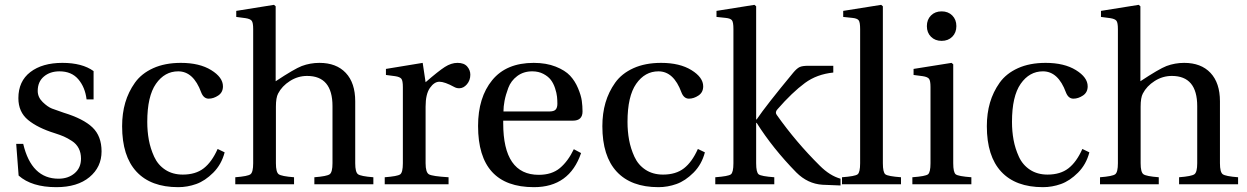

<svg xmlns="http://www.w3.org/2000/svg" viewBox="-20 -762 5155 794"><path d="M47 -167H76Q110 -23 222 -23Q262 -23 288.5 -45.5Q315 -68 315 -106Q315 -130 305.5 -148.5Q296 -167 277.5 -179Q259 -191 244 -197.5Q229 -204 207 -211Q136 -233 96 -266Q56 -299 56 -356Q56 -426 105.5 -464Q155 -502 238 -502Q320 -502 367 -468V-351H338Q332 -401 304 -434Q276 -467 226 -467Q187 -467 161.5 -445.5Q136 -424 136 -386Q136 -360 156.5 -340Q177 -320 195 -313Q213 -306 243 -296Q325 -271 362.5 -235Q400 -199 400 -136Q400 -71 350 -29.5Q300 12 213 12Q111 12 57 -36Z M485 -240Q485 -293 498 -337.5Q511 -382 538 -420Q565 -458 613.5 -480Q662 -502 728 -502Q805 -502 853.5 -472Q902 -442 902 -405Q902 -380 882.5 -367Q863 -354 843 -354Q822 -354 812 -380Q780 -467 717 -467Q661 -467 625 -415.5Q589 -364 589 -258Q589 -219 595.5 -183.5Q602 -148 617.5 -114Q633 -80 663.5 -60Q694 -40 736 -40Q789 -40 822.5 -66Q856 -92 880 -146L909 -132Q896 -82 862 -48Q828 -14 791.5 -1Q755 12 717 12Q604 12 544.5 -52Q485 -116 485 -240Z M953 0V-29Q1005 -33 1016 -41.5Q1027 -50 1027 -87V-642Q1027 -668 1021 -676Q1015 -684 995 -687L957 -692V-717L1113 -742L1120 -736V-426Q1197 -477 1228 -489Q1263 -502 1301 -502Q1371 -502 1410 -460.5Q1449 -419 1449 -343V-87Q1449 -50 1460.5 -41.5Q1472 -33 1524 -29V0H1280V-29Q1332 -33 1343.5 -41.5Q1355 -50 1355 -87V-323Q1355 -448 1250 -448Q1212 -448 1179 -427Q1146 -406 1130 -375Q1121 -358 1121 -321V-87Q1121 -50 1132.5 -41.5Q1144 -33 1196 -29V0Z M1571 0V-29Q1624 -33 1635 -41Q1646 -49 1646 -87V-402Q1646 -428 1640 -436Q1634 -444 1614 -447L1576 -452V-477L1728 -502L1740 -422Q1793 -468 1819.5 -485Q1846 -502 1872 -502Q1899 -502 1912 -487Q1925 -472 1925 -453Q1925 -430 1911 -413.5Q1897 -397 1879 -397Q1868 -397 1859 -402Q1819 -424 1797 -424Q1776 -424 1758 -398.5Q1740 -373 1740 -321V-87Q1740 -49 1754 -41Q1768 -33 1835 -29V0Z M2062 -301H2251Q2271 -301 2278 -309Q2285 -317 2285 -333Q2285 -347 2283.5 -362Q2282 -377 2275.5 -397Q2269 -417 2258 -431.5Q2247 -446 2227 -456.5Q2207 -467 2181 -467Q2145 -467 2119 -447.5Q2093 -428 2082 -398.5Q2071 -369 2066.5 -345Q2062 -321 2062 -301ZM1957 -241Q1957 -359 2015.5 -430.5Q2074 -502 2187 -502Q2239 -502 2278 -486.5Q2317 -471 2337.5 -449Q2358 -427 2370.5 -397Q2383 -367 2386 -345Q2389 -323 2389 -301Q2389 -263 2349 -263H2061V-252Q2061 -39 2208 -39Q2262 -39 2295.5 -67Q2329 -95 2353 -145L2383 -129Q2335 12 2188 12Q1957 12 1957 -241Z M2471 -240Q2471 -293 2484 -337.5Q2497 -382 2524 -420Q2551 -458 2599.5 -480Q2648 -502 2714 -502Q2791 -502 2839.5 -472Q2888 -442 2888 -405Q2888 -380 2868.5 -367Q2849 -354 2829 -354Q2808 -354 2798 -380Q2766 -467 2703 -467Q2647 -467 2611 -415.5Q2575 -364 2575 -258Q2575 -219 2581.5 -183.5Q2588 -148 2603.5 -114Q2619 -80 2649.5 -60Q2680 -40 2722 -40Q2775 -40 2808.5 -66Q2842 -92 2866 -146L2895 -132Q2882 -82 2848 -48Q2814 -14 2777.5 -1Q2741 12 2703 12Q2590 12 2530.5 -52Q2471 -116 2471 -240Z M2938 0V-29Q2992 -33 3002.5 -41Q3013 -49 3013 -87V-642Q3013 -670 3007 -678Q3001 -686 2981 -688L2943 -692V-717L3100 -742L3107 -736V-268H3109Q3149 -327 3260 -461Q3275 -479 3286.5 -484.5Q3298 -490 3323 -490H3426V-462Q3358 -455 3309 -419Q3256 -380 3195 -310Q3184 -298 3192 -287Q3272 -174 3370 -77Q3412 -35 3456 -23V5L3381 2Q3320 -2 3273 -49Q3176 -148 3109 -254H3107V-87Q3107 -49 3117.5 -41Q3128 -33 3182 -29V0Z M3462 0V-29Q3516 -33 3526.5 -41Q3537 -49 3537 -87V-642Q3537 -670 3531 -678Q3525 -686 3505 -688L3467 -692V-717L3624 -742L3631 -736V-87Q3631 -49 3641.5 -41Q3652 -33 3706 -29V0Z M3753 0V-29Q3807 -33 3817.5 -41Q3828 -49 3828 -87V-402Q3828 -428 3822 -436Q3816 -444 3796 -447L3758 -452V-477L3915 -502L3922 -496V-87Q3922 -49 3932.5 -41Q3943 -33 3997 -29V0ZM3830 -610Q3813 -627 3813 -654Q3813 -681 3830 -698Q3847 -715 3874 -715Q3901 -715 3918 -698Q3935 -681 3935 -654Q3935 -627 3918 -610Q3901 -593 3874 -593Q3847 -593 3830 -610Z M4061 -240Q4061 -293 4074 -337.5Q4087 -382 4114 -420Q4141 -458 4189.5 -480Q4238 -502 4304 -502Q4381 -502 4429.5 -472Q4478 -442 4478 -405Q4478 -380 4458.5 -367Q4439 -354 4419 -354Q4398 -354 4388 -380Q4356 -467 4293 -467Q4237 -467 4201 -415.5Q4165 -364 4165 -258Q4165 -219 4171.5 -183.5Q4178 -148 4193.5 -114Q4209 -80 4239.5 -60Q4270 -40 4312 -40Q4365 -40 4398.5 -66Q4432 -92 4456 -146L4485 -132Q4472 -82 4438 -48Q4404 -14 4367.5 -1Q4331 12 4293 12Q4180 12 4120.5 -52Q4061 -116 4061 -240Z M4529 0V-29Q4581 -33 4592 -41.5Q4603 -50 4603 -87V-642Q4603 -668 4597 -676Q4591 -684 4571 -687L4533 -692V-717L4689 -742L4696 -736V-426Q4773 -477 4804 -489Q4839 -502 4877 -502Q4947 -502 4986 -460.5Q5025 -419 5025 -343V-87Q5025 -50 5036.5 -41.5Q5048 -33 5100 -29V0H4856V-29Q4908 -33 4919.5 -41.5Q4931 -50 4931 -87V-323Q4931 -448 4826 -448Q4788 -448 4755 -427Q4722 -406 4706 -375Q4697 -358 4697 -321V-87Q4697 -50 4708.5 -41.5Q4720 -33 4772 -29V0Z"/></svg>

Font: Heuristica
Style: Regular
Weight: 400
Version: Version 1.0.1 ; ttfautohint (v1.4.1)